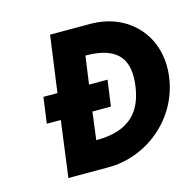

<svg xmlns="http://www.w3.org/2000/svg" viewBox="-76 -543 635 622"><g transform="rotate(-15 241.0 -232.0)"><path d="M117 -275H70L58 -188H105L80 0H215C343 0 462 -96 480 -232C498 -367 406 -464 278 -464H143ZM367 -232C356 -151 314 -95 199 -95L211 -188H273L285 -275H223L236 -369C351 -369 378 -313 367 -232Z"/></g></svg>

Font: Hussar Tani
Style: Kurs
Weight: 700
Foundry: Cannot Into Space Fonts
Version: Version 0.92